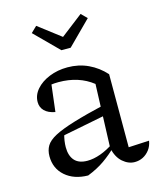

<svg xmlns="http://www.w3.org/2000/svg" viewBox="-110 -793 729 881"><g transform="rotate(-15 255.0 -352.5)"><path d="M422 6Q392 6 365.5 -17Q339 -40 329 -85L340 -387Q274 -439 178 -439Q159 -439 140 -436.5Q121 -434 104 -430L146 -452L129 -310Q96 -316 79 -333Q62 -350 62 -375Q62 -408 85.5 -435Q109 -462 148.5 -478Q188 -494 235 -494Q288 -494 333 -473Q378 -452 412 -414V-67L510 -72Q506 -47 492.5 -29.5Q479 -12 461 -3Q443 6 422 6ZM199 10Q132 9 91 -27Q50 -63 50 -121Q50 -149 62.5 -170Q75 -191 108 -208.5Q141 -226 201.5 -244.5Q262 -263 356 -285V-239L117 -192L143 -205Q138 -190 135.5 -173Q133 -156 133 -142Q133 -101 153 -78.5Q173 -56 214 -56Q243 -56 276.5 -68Q310 -80 347 -105V-89Q315 -57 280 -32.5Q245 -8 199 10ZM229 -577 118 -688 146 -715 252 -634 357 -715 384 -688 273 -577Z"/></g></svg>

Font: Piazzolla 24pt
Style: Regular
Weight: 400
Designer: Juan Pablo del Peral
Foundry: Huerta Tipografica
Version: Version 2.005